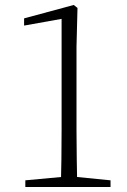

<svg xmlns="http://www.w3.org/2000/svg" viewBox="-20 -753 513 773"><path d="M82 0V-27L233 -41H284L425 -27V0ZM225 0Q228 -114 228 -228V-677L77 -650V-679L277 -733L292 -721L288 -565V-228Q288 -172 289 -114.5Q290 -57 291 0Z"/></svg>

Font: Noto Serif SC ExtraLight ExtraLight
Style: Regular
Weight: 250
Version: Version 2.002-H1;hotconv 1.1.0;makeotfexe 2.6.0